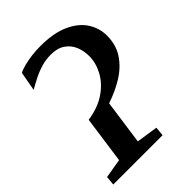

<svg xmlns="http://www.w3.org/2000/svg" viewBox="-180 -644 724 724"><g transform="rotate(-45 182.0 -282.0)"><path d="M-8 0 -4.5 -36.5 72.5 -49.5 99 -238Q156 -246.5 194 -272.5Q232 -298.5 251.2 -334.2Q270.5 -370 270.5 -406.5Q270.5 -435.5 260.2 -459.5Q250 -483.5 228.2 -498.2Q206.5 -513 172 -513Q146 -513 121.8 -506Q97.5 -499 75.2 -487.8Q53 -476.5 32 -464.5L46 -541Q58.5 -548 78.5 -553Q98.5 -558 121.2 -560.8Q144 -563.5 166.5 -563.5Q237.5 -563.5 283.2 -542.5Q329 -521.5 350.8 -487.5Q372.5 -453.5 372.5 -414Q372.5 -364.5 348.5 -328.5Q324.5 -292.5 285 -268Q245.5 -243.5 197.5 -227.5L172.5 -49.5L258.5 -36.5L255 0Z"/></g></svg>

Font: Merriweather 36pt
Style: Italic
Weight: 400
Italic angle: -7.8°
Version: Version 2.101